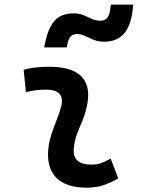

<svg xmlns="http://www.w3.org/2000/svg" viewBox="-20 -824 626 853"><path d="M471.7 -119.6 505.4 -31.2Q475.6 -14.2 442.4 -2.2Q409.2 9.8 366.2 9.8Q276.4 9.8 232.7 -31.7Q189 -73.2 193.8 -153.3Q196.3 -189.5 207.3 -223.6Q218.3 -257.8 231.4 -290Q244.6 -322.3 252 -352.1Q261.2 -388.7 244.1 -407.2Q227.1 -425.8 184.6 -425.8Q138.2 -425.8 95.2 -414.6L85 -513.7Q113.8 -522 142.6 -524.7Q171.4 -527.3 200.2 -527.3Q303.2 -527.3 344.7 -481.2Q386.2 -435.1 364.3 -345.2Q356.4 -311.5 343.8 -282.2Q331.1 -252.9 320.6 -224.1Q310.1 -195.3 307.6 -162.1Q302.7 -92.8 385.3 -92.8Q409.7 -92.8 428 -98.9Q446.3 -105 471.7 -119.6ZM176.3 -613.3 179.7 -629.4Q192.4 -696.3 221.2 -730.5Q250 -764.6 308.1 -764.6Q331.5 -764.6 350.6 -756.6Q369.6 -748.5 387.7 -740.2Q405.8 -731.9 426.8 -731.9Q444.3 -731.9 454.6 -742.7Q464.8 -753.4 468.3 -774.4L472.7 -803.7H572.3L567.9 -769.5Q558.6 -703.6 527.8 -671.1Q497.1 -638.7 441.9 -638.7Q417 -638.7 396 -647.2Q375 -655.8 357.2 -664.3Q339.4 -672.9 323.2 -672.9Q304.7 -672.9 294.4 -662.6Q284.2 -652.3 280.3 -631.8L276.9 -613.3Z"/></svg>

Font: Cascadia Mono Medium
Style: Italic
Weight: 500
Italic angle: -10°
Monospace: yes
Designer: Aaron Bell
Foundry: Saja Typeworks
Version: Version 2407.024